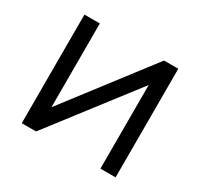

<svg xmlns="http://www.w3.org/2000/svg" viewBox="-147 -886 1117 1072"><g transform="rotate(30 411.5 -350.0)"><path d="M108.9 0V-700.2H208V-160.2L622.1 -700.2H713.9V0H616.2V-539.1L201.2 0Z"/></g></svg>

Font: Montserrat Medium
Style: Regular
Weight: 500
Designer: Julieta Ulanovsky
Foundry: Julieta Ulanovsky
Version: Version 7.200